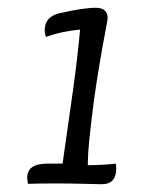

<svg xmlns="http://www.w3.org/2000/svg" viewBox="-20 -693 384 494"><path d="M206 -277V-268Q242 -268 278 -272Q279 -268 279 -259Q279 -219 242 -219Q236 -219 199 -220Q162 -221 125 -221Q78 -221 52 -220Q50 -232 50 -236Q50 -272 102 -272H141Q166 -446 168 -462Q180 -549 186 -617Q136 -612 98 -598Q95 -607 95 -615Q95 -650 133 -659Q195 -673 226 -673Q257 -673 257 -646Q257 -642 251 -611.5Q245 -581 236.5 -530.5Q228 -480 222 -437Q206 -314 206 -277Z"/></svg>

Font: Overlock
Style: Italic
Weight: 400
Designer: Dario Muhafara
Foundry: Dario Manuel Muhafara
Version: Version 1.001